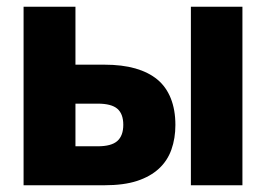

<svg xmlns="http://www.w3.org/2000/svg" viewBox="-20 -550 791 570"><path d="M50 0H289.5Q347.5 0 387 -12.9Q426.4 -25.9 451.8 -49.4Q477.2 -72.8 488.9 -106Q500.7 -139.2 500.7 -179Q500.7 -223.8 487 -258.1Q473.3 -292.3 447.2 -313.9Q421 -335.5 381.9 -346.8Q342.8 -358 289.5 -358H204V-530H50ZM204 -115.7V-242.3H270.1Q310.8 -242.3 328.4 -227.1Q346 -211.9 346 -179.5Q346 -147.1 328.3 -131.4Q310.7 -115.7 270.1 -115.7ZM546.7 0H699.7V-530H546.7Z"/></svg>

Font: Golos Text VF
Style: Regular
Weight: 400
Designer: A.Korolkova, Vitaly Kuzmin
Foundry: ParaType Ltd
Version: Version 2.005